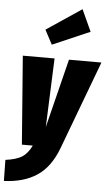

<svg xmlns="http://www.w3.org/2000/svg" viewBox="-94 -887 660 1156"><g transform="rotate(5 235.5 -308.5)"><path d="M356.9 -844.2 417 -712.9 190.9 -615.2 145 -702.1ZM498 -534.2 297.9 0Q253.9 117.2 174.1 169.9Q94.2 222.7 -24.9 227.1L-26.9 100.1Q38.1 91.3 71.8 70.6Q105.5 49.8 129.9 0H64L22.9 -534.2H214.8L198.2 -118.2L301.8 -534.2Z"/></g></svg>

Font: Fira Sans Compressed Heavy
Style: Italic
Weight: 900
Width: 3
Italic angle: -8°
Designer: Carrois Corporate & Edenspiekermann AG
Foundry: Carrois Corporate GbR & Edenspiekermann AG
Version: Version 4.203;PS 004.203;hotconv 1.0.88;makeotf.lib2.5.64775